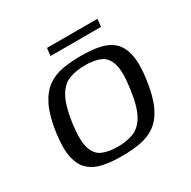

<svg xmlns="http://www.w3.org/2000/svg" viewBox="-120 -609 726 731"><g transform="rotate(-30 243.0 -244.0)"><path d="M216 5.5Q170.7 5.5 135 -2Q99.2 -9.5 75.7 -30.5Q52.1 -51.4 43.3 -92.1Q34.5 -132.8 44 -199Q53.8 -266.7 73.8 -307.6Q93.8 -348.5 122.9 -369.3Q151.9 -390.2 189.3 -396.9Q226.7 -403.5 271.4 -403.5Q316.6 -403.5 352.5 -396Q388.4 -388.5 411.4 -367.5Q434.5 -346.6 443.1 -306Q451.8 -265.4 442.3 -199Q432.5 -130.5 413 -89.7Q393.5 -48.8 364.3 -28.3Q335.2 -7.8 297.9 -1.1Q260.7 5.5 216 5.5ZM220.5 -33.4Q260.8 -33.4 290.8 -45.1Q320.9 -56.8 341 -92.1Q361.1 -127.3 370.8 -199Q381.3 -270.7 371 -306Q360.7 -341.4 333.9 -353Q307.1 -364.6 266.8 -364.6Q226.8 -364.6 196.4 -353Q166 -341.4 146 -306Q126 -270.7 115.5 -199Q105.8 -127.3 116.3 -92.1Q126.9 -56.8 153.9 -45.1Q181 -33.4 220.5 -33.4ZM170.9 -460.7 175 -494.2H397L393 -460.7Z"/></g></svg>

Font: Genos Thin
Style: Italic
Weight: 100
Italic angle: -8°
Designer: Robert E. Leuschke
Foundry: Robert E. Leuschke
Version: Version 1.010